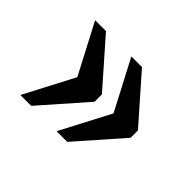

<svg xmlns="http://www.w3.org/2000/svg" viewBox="-88 -620 701 701"><g transform="rotate(45 262.5 -270.0)"><path d="M252 -77 353 -270 252 -463H307L460 -289V-251L307 -77ZM65 -77 166 -270 65 -463H121L274 -289V-251L121 -77Z"/></g></svg>

Font: Noto Serif Bengali Medium
Style: Regular
Weight: 500
Designer: Juan Bruce, Universal Thirst, Indian Type Foundry and the Monotype Design Team.
Foundry: Monotype Imaging Inc.
Version: Version 2.003; ttfautohint (v1.8.4.7-5d5b)